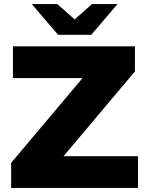

<svg xmlns="http://www.w3.org/2000/svg" viewBox="-20 -929 719 949"><path d="M662 -157V0H35V-124L388 -543H44V-700H647V-576L294 -157ZM561 -909 431 -757H267L137 -909H263L349 -833L435 -909Z"/></svg>

Font: Idrija
Style: Regular
Weight: 800
Designer: Julieta Ulanovsky
Foundry: Julieta Ulanovsky
Version: Version 7.200